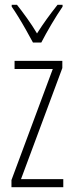

<svg xmlns="http://www.w3.org/2000/svg" viewBox="-20 -784 307 804"><path d="M245 0H28V-30L201 -495H41V-529H241V-499L68 -34H245ZM118 -606Q105 -630 89 -658.5Q73 -687 57 -713Q41 -739 29 -756V-764H51Q70 -740 93 -708Q116 -676 135 -644Q156 -677 175.5 -704Q195 -731 221 -764H242V-756Q220 -724 195.5 -682.5Q171 -641 153 -606Z"/></svg>

Font: Noto Sans Arabic ExtCond ExtLt
Style: Regular
Weight: 200
Width: 2
Designer: Monotype Design Team, Nadine Chahine, Nizar Qandah and Khaled Hosny
Foundry: Monotype Imaging Inc.
Version: Version 2.012; ttfautohint (v1.8.4.7-5d5b)